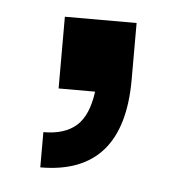

<svg xmlns="http://www.w3.org/2000/svg" viewBox="-32 -145 297 304"><g transform="rotate(5 117.0 6.5)"><path d="M174 -24Q174 127 42 127V71Q76 71 94.5 54.5Q113 38 118 0H60V-114H174Z"/></g></svg>

Font: Cooper Hewitt
Style: Regular
Weight: 707
Designer: Village Type and Design LLC
Foundry: Cooper Hewitt Smithsonian Design Museum
Version: 1.000